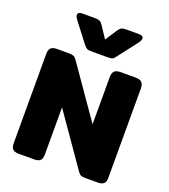

<svg xmlns="http://www.w3.org/2000/svg" viewBox="-165 -1053 1029 1170"><g transform="rotate(20 350.0 -468.0)"><path d="M245 -764 149 -889Q137 -906 137 -917Q137 -936 167 -936H244Q268 -936 278.5 -931Q289 -926 299 -911L350 -834L400 -911Q410 -926 420.5 -931Q431 -936 455 -936H532Q562 -936 562 -917Q562 -906 550 -889L454 -764Q442 -747 433.5 -742.5Q425 -738 400 -738H299Q275 -738 267 -742.5Q259 -747 245 -764ZM43 -50V-630Q43 -656 55 -668Q67 -680 96 -680H175Q193 -680 203.5 -675Q214 -670 224 -655L455 -323V-629Q455 -655 467 -667.5Q479 -680 507 -680H604Q633 -680 645 -667.5Q657 -655 657 -629V-49Q657 -23 645 -11.5Q633 0 604 0H525Q506 0 496 -4.5Q486 -9 476 -24L245 -356V-49Q245 -23 233 -11.5Q221 0 192 0H95Q66 0 54.5 -12Q43 -24 43 -50Z"/></g></svg>

Font: Mitr SemiBold
Style: Regular
Weight: 600
Designer: Thanarat Vachiruckul
Foundry: Cadson Demak
Version: Version 1.002